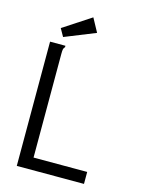

<svg xmlns="http://www.w3.org/2000/svg" viewBox="-119 -860 688 930"><g transform="rotate(15 225.0 -395.5)"><path d="M59 -623H136V-616Q130 -610 128.5 -603Q127 -596 127 -579V-60H396V0H59ZM114 -661 92 -700 231 -791 268 -723Z"/></g></svg>

Font: Inconsolata SemiCondensed
Style: Regular
Weight: 400
Width: 4
Monospace: yes
Designer: Raph Levien, Cyreal, Brenton Simpson
Foundry: Raph Levien, Cyreal, Google
Version: Version 3.001; ttfautohint (v1.8.2.53-6de2)